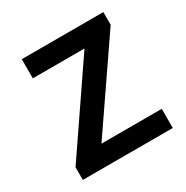

<svg xmlns="http://www.w3.org/2000/svg" viewBox="-120 -592 675 695"><g transform="rotate(-30 217.0 -244.5)"><path d="M33 0V-53L276 -409H60V-489H401V-436L157 -80H409V0Z"/></g></svg>

Font: Source Sans 3 Medium
Style: Regular
Weight: 500
Designer: Paul D. Hunt
Foundry: Adobe
Version: Version 3.052;hotconv 1.1.0;makeotfexe 2.6.0